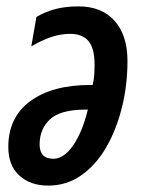

<svg xmlns="http://www.w3.org/2000/svg" viewBox="-20 -571 448 601"><path d="M131 10Q75 10 40.5 -21.5Q6 -53 6 -111Q6 -204 75 -254.5Q144 -305 262 -305H270Q274 -321 275 -337Q276 -353 276 -369Q276 -420 257 -442.5Q238 -465 200 -465Q171 -465 143 -456Q115 -447 78 -426L94 -518Q125 -536 156.5 -543.5Q188 -551 226 -551Q298 -551 338.5 -506Q379 -461 379 -380Q379 -304 361.5 -234Q344 -164 312 -109Q280 -54 234 -22Q188 10 131 10ZM147 -74Q180 -74 209 -116Q238 -158 255 -228H249Q169 -228 136.5 -197.5Q104 -167 104 -119Q104 -74 147 -74Z"/></svg>

Font: Noto Sans ExtraCondensed SemiBold
Style: Italic
Weight: 600
Width: 2
Italic angle: -12°
Designer: Monotype Design Team
Foundry: Monotype Imaging Inc.
Version: Version 2.013; ttfautohint (v1.8.4.7-5d5b)